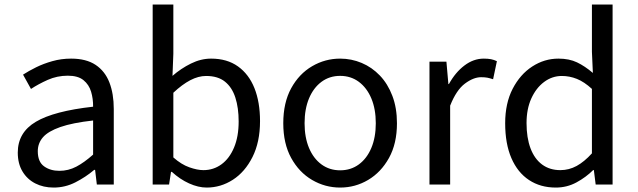

<svg xmlns="http://www.w3.org/2000/svg" viewBox="-20 -816 2821 849"><path d="M217.2 13.4Q171.9 13.4 136.1 -4.9Q100.2 -23.2 79.4 -57.9Q58.6 -92.5 58.6 -141.3Q58.6 -230.1 138.5 -277.5Q218.3 -325 391.7 -344.2Q392.1 -379.4 382.8 -410.5Q373.5 -441.7 349.2 -461.5Q324.9 -481.3 280 -481.3Q232.6 -481.3 191.1 -462.8Q149.7 -444.3 117 -422.7L81.9 -486Q107 -502.3 139.8 -518.5Q172.6 -534.7 211.9 -545.7Q251.1 -556.8 294.5 -556.8Q361.2 -556.8 402.8 -529.1Q444.3 -501.4 463.7 -451.5Q483.1 -401.6 483.1 -334V0H408.2L400.5 -64.9H396.7Q358.6 -32.7 313.3 -9.7Q267.9 13.4 217.2 13.4ZM242.8 -60.6Q282 -60.6 317.3 -79Q352.5 -97.4 391.7 -132.4V-283.2Q300.7 -273.1 246.8 -254.3Q193 -235.5 170 -209.1Q147.1 -182.6 147.1 -147.4Q147.1 -100.4 174.9 -80.5Q202.6 -60.6 242.8 -60.6Z M893.9 13.4Q856.9 13.4 816.1 -5Q775.4 -23.4 739.9 -56.1H736.2L727.6 0H655.1V-796H746.5V-578.3L742.7 -480.5Q780.2 -513.2 824.3 -535Q868.4 -556.8 913.5 -556.8Q984 -556.8 1032.1 -522.5Q1080.3 -488.2 1105.1 -426.3Q1129.8 -364.3 1129.8 -280.4Q1129.8 -187.9 1096.5 -121.7Q1063.3 -55.6 1009.7 -21.1Q956.1 13.4 893.9 13.4ZM879.3 -63.7Q924 -63.7 959.3 -89.4Q994.6 -115.2 1014.9 -163.6Q1035.3 -212 1035.3 -278.8Q1035.3 -339.2 1020.7 -384.5Q1006.1 -429.8 974.8 -454.9Q943.5 -480.1 891.4 -480.1Q857.3 -480.1 821.3 -461.3Q785.4 -442.4 746.5 -405.9V-119.9Q781.8 -88.7 817.2 -76.2Q852.6 -63.7 879.3 -63.7Z M1484.1 13.4Q1417.6 13.4 1360 -20.3Q1302.4 -54 1267.5 -117.6Q1232.6 -181.2 1232.6 -271Q1232.6 -361.9 1267.5 -425.7Q1302.4 -489.4 1360 -523.1Q1417.6 -556.8 1484.1 -556.8Q1533.9 -556.8 1579.3 -537.7Q1624.7 -518.6 1659.8 -481.9Q1694.8 -445.3 1715 -392.1Q1735.3 -338.9 1735.3 -271Q1735.3 -181.2 1700.1 -117.6Q1664.8 -54 1607.7 -20.3Q1550.7 13.4 1484.1 13.4ZM1484.1 -62.9Q1531.2 -62.9 1566.7 -88.9Q1602.2 -114.9 1622 -161.8Q1641.7 -208.7 1641.7 -271Q1641.7 -333.8 1622 -380.8Q1602.2 -427.8 1566.7 -454.2Q1531.2 -480.5 1484.1 -480.5Q1437.1 -480.5 1401.6 -454.2Q1366.1 -427.8 1346.4 -380.8Q1326.8 -333.8 1326.8 -271Q1326.8 -208.7 1346.4 -161.8Q1366.1 -114.9 1401.6 -88.9Q1437.1 -62.9 1484.1 -62.9Z M1879.1 0V-543.4H1954L1962.7 -444.4H1965.1Q1993.4 -495.9 2033.6 -526.3Q2073.7 -556.8 2119.2 -556.8Q2137.9 -556.8 2151.2 -554.2Q2164.6 -551.6 2177.2 -545.4L2160.4 -465.6Q2146.2 -470.2 2135.3 -472.4Q2124.3 -474.6 2107.2 -474.6Q2073.7 -474.6 2035.9 -446.4Q1998 -418.2 1970.5 -348.8V0Z M2437.6 13.4Q2369.7 13.4 2319.3 -19.9Q2268.9 -53.1 2241.3 -116.8Q2213.8 -180.4 2213.8 -271Q2213.8 -359.1 2246.8 -423.2Q2279.9 -487.2 2333.6 -522Q2387.3 -556.8 2449.4 -556.8Q2497 -556.8 2531.6 -540.2Q2566.3 -523.6 2601.6 -493.5L2597.4 -587V-796H2688.8V0H2614L2605.9 -64.1H2603.1Q2571.2 -32.3 2529.2 -9.5Q2487.1 13.4 2437.6 13.4ZM2457.8 -63.7Q2496 -63.7 2529.9 -82.2Q2563.8 -100.8 2597.4 -137.9V-422.9Q2563.4 -454.1 2531 -467.1Q2498.5 -480.1 2464.5 -480.1Q2421.6 -480.1 2386.1 -453.7Q2350.6 -427.3 2329.4 -380.6Q2308.3 -333.9 2308.3 -271.8Q2308.3 -206.8 2325.9 -160.1Q2343.5 -113.4 2377.1 -88.5Q2410.7 -63.7 2457.8 -63.7Z"/></svg>

Font: Shanggu Sans SC VF
Style: Regular
Weight: 250
Designer: GuiWonder
Version: Version 1.021